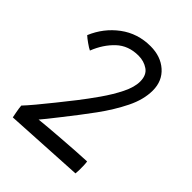

<svg xmlns="http://www.w3.org/2000/svg" viewBox="-199 -785 897 897"><g transform="rotate(45 249.0 -337.0)"><path d="M436.5 -91.5Q438 -83.5 438.8 -67.2Q439.5 -51 439 -35.5Q438.5 -20 437.5 -13.5L45.5 8.5Q44 0 40 -20Q36 -40 34.5 -58.5Q52 -77 79.2 -109.5Q106.5 -142 138.2 -181.8Q170 -221.5 201 -261Q233 -302 267 -350.5Q301 -399 324.5 -446.2Q348 -493.5 348 -530.5Q348 -573.5 320.5 -592.2Q293 -611 257 -611Q190.5 -611 147.2 -570.2Q104 -529.5 79.5 -467Q68.5 -472 49 -485.8Q29.5 -499.5 19.5 -509Q51.5 -585.5 116.2 -633.8Q181 -682 265.5 -682Q333 -682 376.2 -643.8Q419.5 -605.5 419.5 -542.5Q419.5 -483 387.5 -418Q355.5 -353 307 -286.5Q284.5 -255.5 257.8 -220.8Q231 -186 206 -154.2Q181 -122.5 162.8 -99.5Q144.5 -76.5 138 -69.5Q154.5 -71.5 192.8 -74.8Q231 -78 277.8 -81.5Q324.5 -85 367.5 -87.8Q410.5 -90.5 436.5 -91.5Z"/></g></svg>

Font: Grandstander Light
Style: Regular
Weight: 300
Designer: Tyler Finck
Foundry: Etcetera Type Co
Version: Version 1.200; ttfautohint (v1.8.3)